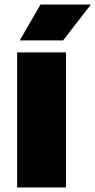

<svg xmlns="http://www.w3.org/2000/svg" viewBox="-20 -826 420 846"><path d="M55.5 0V-595H271V0ZM67 -648 158.5 -806H380.5L258 -648Z"/></svg>

Font: Encode Sans SC Condensed Thin Black
Style: Regular
Weight: 900
Version: Version 3.002